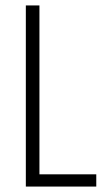

<svg xmlns="http://www.w3.org/2000/svg" viewBox="-20 -686 379 706"><path d="M75 -666H125V-45H334V0H75Z"/></svg>

Font: Khand Variable Light
Style: Regular
Weight: 300
Designer: Satya Rajpurohit
Foundry: Indian Type Foundry
Version: Version 3.000